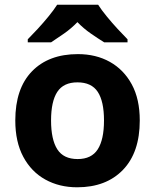

<svg xmlns="http://www.w3.org/2000/svg" viewBox="-20 -786 659 816"><path d="M574 -274Q574 -138 502.5 -64Q431 10 308 10Q232 10 172.5 -23Q113 -56 79 -119.5Q45 -183 45 -274Q45 -410 116 -483Q187 -556 311 -556Q388 -556 447 -523Q506 -490 540 -427.5Q574 -365 574 -274ZM197 -274Q197 -193 223.5 -151.5Q250 -110 310 -110Q369 -110 395.5 -151.5Q422 -193 422 -274Q422 -355 395.5 -395.5Q369 -436 309 -436Q250 -436 223.5 -395.5Q197 -355 197 -274ZM397 -766Q411 -744 433.5 -716.5Q456 -689 480 -663Q504 -637 522 -619V-606H423Q397 -622 366 -643.5Q335 -665 309 -692Q283 -665 253 -644Q223 -623 197 -606H98V-619Q117 -638 140.5 -663.5Q164 -689 186.5 -716.5Q209 -744 223 -766Z"/></svg>

Font: Noto Sans Sinhala UI
Style: Bold
Weight: 700
Designer: Jelle Bosma - Monotype Design Team
Foundry: Monotype Imaging Inc.
Version: Version 2.006; ttfautohint (v1.8.4.7-5d5b)